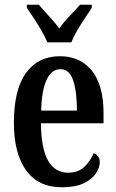

<svg xmlns="http://www.w3.org/2000/svg" viewBox="-20 -786 495 816"><path d="M243 10Q143 10 91 -62Q39 -134 39 -264Q39 -405 90.5 -476Q142 -547 235 -547Q321 -547 370.5 -485.5Q420 -424 420 -305V-262H154Q155 -154 184.5 -103Q214 -52 270 -52Q312 -52 338 -76.5Q364 -101 378 -135Q389 -131 396.5 -122Q404 -113 404 -97Q404 -74 387.5 -49Q371 -24 335.5 -7Q300 10 243 10ZM307 -316Q307 -396 291 -444Q275 -492 237 -492Q199 -492 178 -446.5Q157 -401 155 -316ZM181 -606Q172 -629 156.5 -655.5Q141 -682 124 -708Q107 -734 94 -753V-766H145Q163 -744 188 -717.5Q213 -691 232 -665Q250 -691 275.5 -717.5Q301 -744 320 -766H370V-753Q358 -734 340.5 -708Q323 -682 307.5 -655.5Q292 -629 283 -606Z"/></svg>

Font: Noto Serif Thai ExtraCondensed SemiBold
Style: Regular
Weight: 600
Width: 2
Designer: Monotype Design Team
Foundry: Monotype Imaging Inc.
Version: Version 2.001; ttfautohint (v1.8.4.7-5d5b)